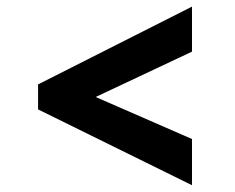

<svg xmlns="http://www.w3.org/2000/svg" viewBox="-20 -671 710 580"><path d="M95 -340.5V-416L560 -651V-515L269 -378L560 -251V-111.5Z"/></svg>

Font: Merriweather Sans
Style: Bold
Weight: 700
Designer: Eben Sorkin
Foundry: Eben Sorkin
Version: Version 1.008; ttfautohint (v1.7.19-72a1) -l 8 -r 50 -G 200 